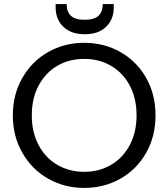

<svg xmlns="http://www.w3.org/2000/svg" viewBox="-20 -915 826 942"><path d="M43 -349Q43 -451 89.5 -532.5Q136 -614 216 -659.5Q296 -705 393 -705Q491 -705 571 -659.5Q651 -614 697 -533Q743 -452 743 -349Q743 -246 697 -165Q651 -84 571 -38.5Q491 7 393 7Q296 7 216 -38.5Q136 -84 89.5 -165.5Q43 -247 43 -349ZM650 -349Q650 -433 616.5 -495.5Q583 -558 525 -592Q467 -626 393 -626Q319 -626 261 -592Q203 -558 169.5 -495.5Q136 -433 136 -349Q136 -266 169.5 -203Q203 -140 261.5 -106Q320 -72 393 -72Q466 -72 524.5 -106Q583 -140 616.5 -203Q650 -266 650 -349ZM396 -747Q329 -747 291 -783.5Q253 -820 253 -878V-895H307Q307 -857 328 -837.5Q349 -818 396 -818Q442 -818 463 -837.5Q484 -857 484 -895H538V-877Q538 -820 500.5 -783.5Q463 -747 396 -747Z"/></svg>

Font: Poppins A&M
Style: Regular-A&M
Weight: 400
Designer: Ninad Kale (Devanagari), Jonny Pinhorn (Latin)
Foundry: Indian Type Foundry
Version: 4.004